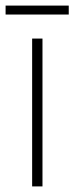

<svg xmlns="http://www.w3.org/2000/svg" viewBox="-39 -667 266 687"><path d="M207 -647H-19V-615H207ZM113 0V-529H76V0Z"/></svg>

Font: Noto Sans Devanagari UI Condensed ExtraLight
Style: Regular
Weight: 200
Width: 3
Designer: Jelle Bosma - Monotype Design Team
Foundry: Monotype Imaging Inc.
Version: Version 2.004